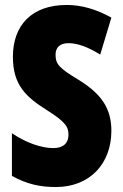

<svg xmlns="http://www.w3.org/2000/svg" viewBox="-20 -744 494 774"><path d="M429 -217C429 -312 383 -369 297 -422C216 -471 204 -486 204 -524C204 -550 219 -570 256 -570C292 -570 334 -555 384 -524L429 -673C368 -707 308 -724 249 -724C108 -724 32 -642 32 -515C32 -401 85 -353 169 -300C247 -251 256 -231 256 -200C256 -169 237 -147 195 -147C146 -147 84 -169 28 -207V-35C89 -1 143 10 205 10C342 10 429 -84 429 -217Z"/></svg>

Font: Noto Sans Oriya ExtCond Blk
Style: Regular
Weight: 900
Width: 2
Designer: Amélie Bonet and Sol Matas
Foundry: Google LLC
Version: Version 2.006